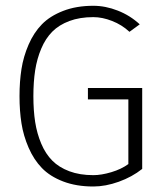

<svg xmlns="http://www.w3.org/2000/svg" viewBox="-20 -662 570 677"><path d="M290 -311.5V-351.6H481.4V-66.4Q445.8 -38.1 398.9 -21.2Q352.1 -4.4 309.1 -4.4Q249 -4.4 202.6 -22.2Q156.2 -40 127.7 -69.6Q99.1 -99.1 80.8 -141.4Q62.5 -183.6 55.7 -227.3Q48.8 -271 48.8 -322.8Q48.8 -374.5 55.7 -418.5Q62.5 -462.4 80.8 -504.6Q99.1 -546.9 127.7 -576.2Q156.2 -605.5 202.6 -623.5Q249 -641.6 309.1 -641.6Q352.1 -641.6 395.5 -624.5Q439 -607.4 472.7 -576.2L436.5 -549.8Q409.7 -574.7 375.2 -588.1Q340.8 -601.6 309.1 -601.6Q261.2 -601.6 224.6 -587.9Q188 -574.2 164.3 -550.3Q140.6 -526.4 125.5 -490.7Q110.4 -455.1 104 -414.1Q97.7 -373 97.7 -322.8Q97.7 -272.5 104 -231.7Q110.4 -190.9 125.5 -155.3Q140.6 -119.6 164.3 -95.7Q188 -71.8 224.6 -58.1Q261.2 -44.4 309.1 -44.4Q337.4 -44.4 372.6 -54.9Q407.7 -65.4 432.6 -83.5V-311.5Z"/></svg>

Font: AzarMehrMonospaced
Style: SansRegular
Weight: 1
Designer: Amin Abedi
Version: Version 1.00